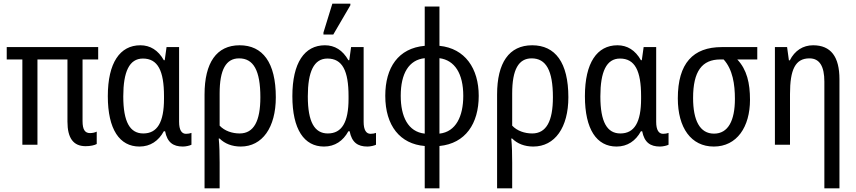

<svg xmlns="http://www.w3.org/2000/svg" viewBox="-20 -796 4706 1056"><path d="M451 8C477 8 500 3 512 -4V-72C502 -67 488 -64 475 -64C448 -64 434 -82 434 -130V-469H520V-537H17V-469H103V0H186V-469H351V-127C351 -37 383 8 451 8Z M747 10C807 10 852 -21 881 -74H888C900 -13 932 10 986 10C1002 10 1024 5 1033 0V-65C1025 -62 1014 -60 1003 -60C979 -60 965 -81 965 -126V-537H896L886 -465H881C850 -520 806 -547 752 -547C640 -547 573 -451 573 -267C573 -84 638 10 747 10ZM768 -62C695 -62 658 -125 658 -266C658 -401 691 -474 766 -474C848 -474 882 -407 882 -267V-253C882 -123 845 -62 768 -62Z M1105 240H1188V98C1188 53 1187 5 1183 -34H1188C1216 -6 1256 10 1304 10C1423 10 1497 -95 1497 -261C1497 -452 1425 -547 1298 -547C1171 -547 1105 -451 1105 -276ZM1298 -62C1257 -62 1215 -76 1188 -105V-282C1188 -413 1223 -475 1295 -475C1374 -475 1412 -409 1412 -261C1412 -130 1376 -62 1298 -62Z M1759 -606H1813L1907 -767V-776H1808L1759 -617ZM1762 10C1822 10 1867 -21 1896 -74H1903C1915 -13 1947 10 2001 10C2017 10 2039 5 2048 0V-65C2040 -62 2029 -60 2018 -60C1994 -60 1980 -81 1980 -126V-537H1911L1901 -465H1896C1865 -520 1821 -547 1767 -547C1655 -547 1588 -451 1588 -267C1588 -84 1653 10 1762 10ZM1783 -62C1710 -62 1673 -125 1673 -266C1673 -401 1706 -474 1781 -474C1863 -474 1897 -407 1897 -267V-253C1897 -123 1860 -62 1783 -62Z M2316 240H2397V7C2540 -7 2613 -116 2613 -269C2613 -419 2538 -530 2397 -544V-760H2316V-544C2171 -531 2099 -425 2099 -269C2099 -104 2181 -4 2316 7ZM2316 -61C2224 -71 2184 -155 2184 -269C2184 -392 2229 -467 2316 -476ZM2397 -61V-476C2481 -465 2528 -391 2528 -269C2528 -157 2488 -71 2397 -61Z M2714 240H2797V98C2797 53 2796 5 2792 -34H2797C2825 -6 2865 10 2913 10C3032 10 3106 -95 3106 -261C3106 -452 3034 -547 2907 -547C2780 -547 2714 -451 2714 -276ZM2907 -62C2866 -62 2824 -76 2797 -105V-282C2797 -413 2832 -475 2904 -475C2983 -475 3021 -409 3021 -261C3021 -130 2985 -62 2907 -62Z M3371 10C3431 10 3476 -21 3505 -74H3512C3524 -13 3556 10 3610 10C3626 10 3648 5 3657 0V-65C3649 -62 3638 -60 3627 -60C3603 -60 3589 -81 3589 -126V-537H3520L3510 -465H3505C3474 -520 3430 -547 3376 -547C3264 -547 3197 -451 3197 -267C3197 -84 3262 10 3371 10ZM3392 -62C3319 -62 3282 -125 3282 -266C3282 -401 3315 -474 3390 -474C3472 -474 3506 -407 3506 -267V-253C3506 -123 3469 -62 3392 -62Z M3906 10C4033 10 4105 -98 4105 -247C4105 -339 4088 -413 4035 -469H4145V-537H3950C3792 -537 3708 -448 3708 -255C3708 -93 3781 10 3906 10ZM3907 -61C3829 -61 3792 -134 3792 -257C3792 -404 3841 -469 3942 -469H3960C4010 -414 4022 -332 4022 -252C4022 -133 3985 -61 3907 -61Z M4514 240H4597V-360C4597 -484 4550 -547 4452 -547C4397 -547 4351 -518 4324 -464H4319L4309 -537H4242V0H4325V-279C4325 -413 4354 -475 4432 -475C4488 -475 4514 -431 4514 -347Z"/></svg>

Font: Noto Sans Condensed
Style: Regular
Weight: 400
Width: 3
Designer: Monotype Design Team
Foundry: Monotype Imaging Inc.
Version: Version 2.013